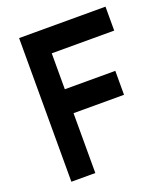

<svg xmlns="http://www.w3.org/2000/svg" viewBox="-137 -846 820 942"><g transform="rotate(-20 272.5 -375.0)"><path d="M524 -625V-750H72.9V0H197.9V-312.5H461.5V-437.5H197.9V-625Z"/></g></svg>

Font: Manrope3 Bold
Style: Regular
Weight: 700
Designer: Mikhail Sharanda
Foundry: Mikhail Sharanda
Version: Version 3.000;PS 003.000;hotconv 1.0.88;makeotf.lib2.5.64775